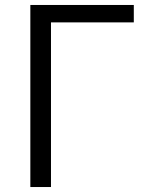

<svg xmlns="http://www.w3.org/2000/svg" viewBox="-20 -752 592 772"><path d="M102 0H185V-662H518V-732H102Z"/></svg>

Font: Noto Sans CJK HK DemiLight
Style: Regular
Weight: 350
Designer: Ryoko NISHIZUKA 西塚涼子 (kana, bopomofo & ideographs); Paul D. Hunt (Latin, Greek & Cyrillic); Sandoll Communications 산돌커뮤니
Foundry: Adobe
Version: Version 2.004;hotconv 1.0.118;makeotfexe 2.5.65603